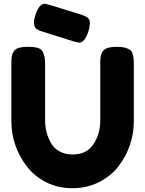

<svg xmlns="http://www.w3.org/2000/svg" viewBox="-20 -981 766 1013"><path d="M680 -696Q686 -679 686 -644V-342Q686 -210 604 -102Q564 -51 501 -19.5Q438 12 361.5 12Q285 12 222.5 -20Q160 -52 121 -104Q40 -210 40 -344V-645Q40 -669 41.5 -680.5Q43 -692 51 -707Q59 -722 78 -728Q97 -734 129 -734Q161 -734 180 -728Q199 -722 206 -707Q218 -684 218 -644V-344Q218 -283 248 -228Q263 -200 293 -183Q323 -166 364 -166Q437 -166 473 -220Q509 -274 509 -345V-651Q509 -690 519 -706Q529 -722 548 -728Q567 -734 595.5 -734Q624 -734 641 -729Q658 -724 667 -717Q676 -710 680 -696ZM397 -756 367 -763 202 -815Q175 -823 167 -834Q159 -845 159 -861.5Q159 -878 167 -902Q186 -961 216 -961Q220 -961 246 -954L411 -903Q425 -898 432 -894Q454 -884 454 -861.5Q454 -839 446 -815Q427 -756 397 -756Z"/></svg>

Font: Fredoka One
Style: Regular
Weight: 400
Version: Version 1.001;April 7, 2020;FontCreator 12.0.0.2522 64-bit